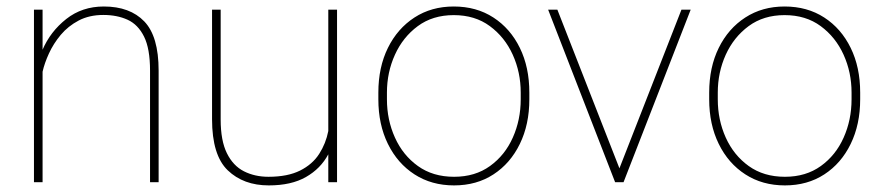

<svg xmlns="http://www.w3.org/2000/svg" viewBox="-20 -558 2698 588"><path d="M296.4 -512.2Q253.4 -512.2 220.9 -495.1Q188.5 -478 166 -451.2Q143.6 -424.3 129.9 -394.3Q116.2 -364.3 110.4 -338.4V0H84V-528.3H110.4V-405.8Q134.3 -461.4 182.9 -499.8Q231.4 -538.1 297.9 -538.1Q377.9 -538.1 421.9 -492.4Q465.8 -446.8 465.8 -341.8V0H439.5V-341.8Q439.5 -409.2 421.1 -446Q402.8 -482.9 370.6 -497.6Q338.4 -512.2 296.4 -512.2Z M985.4 0V-85.4Q961.9 -41.5 917 -15.9Q872.1 9.8 803.2 9.8Q725.6 9.8 677.5 -36.4Q629.4 -82.5 629.4 -192.9V-528.3H655.8V-191.9Q655.8 -127.4 674.8 -88.9Q693.8 -50.3 727.1 -33.4Q760.3 -16.6 802.2 -16.6Q860.8 -16.6 898.9 -35.6Q937 -54.7 957.5 -86.7Q978 -118.7 985.4 -156.7V-528.3H1012.2V0Z M1138.7 -253.9V-274.4Q1138.7 -352.1 1168 -411.4Q1197.3 -470.7 1249.3 -504.4Q1301.3 -538.1 1369.6 -538.1Q1439 -538.1 1491 -504.4Q1543 -470.7 1572 -411.4Q1601.1 -352.1 1601.1 -274.4V-253.9Q1601.1 -176.8 1572 -117.2Q1543 -57.6 1491.2 -23.9Q1439.5 9.8 1370.6 9.8Q1301.8 9.8 1249.5 -23.9Q1197.3 -57.6 1168 -117.2Q1138.7 -176.8 1138.7 -253.9ZM1165 -274.4V-253.9Q1165 -190.9 1189.5 -136.7Q1213.9 -82.5 1259.8 -49.6Q1305.7 -16.6 1370.6 -16.6Q1435.1 -16.6 1480.7 -49.6Q1526.4 -82.5 1550.5 -136.7Q1574.7 -190.9 1574.7 -253.9V-274.4Q1574.7 -336.4 1550.3 -390.4Q1525.9 -444.3 1480.2 -478Q1434.6 -511.7 1369.6 -511.7Q1305.2 -511.7 1259.5 -478Q1213.9 -444.3 1189.5 -390.4Q1165 -336.4 1165 -274.4Z M1687 -528.3 1877 -42.5 2066.9 -528.3H2095.2L1889.6 0H1863.8L1658.7 -528.3Z M2151.9 -253.9V-274.4Q2151.9 -352.1 2181.2 -411.4Q2210.4 -470.7 2262.5 -504.4Q2314.5 -538.1 2382.8 -538.1Q2452.1 -538.1 2504.2 -504.4Q2556.2 -470.7 2585.2 -411.4Q2614.3 -352.1 2614.3 -274.4V-253.9Q2614.3 -176.8 2585.2 -117.2Q2556.2 -57.6 2504.4 -23.9Q2452.6 9.8 2383.8 9.8Q2314.9 9.8 2262.7 -23.9Q2210.4 -57.6 2181.2 -117.2Q2151.9 -176.8 2151.9 -253.9ZM2178.2 -274.4V-253.9Q2178.2 -190.9 2202.6 -136.7Q2227.1 -82.5 2272.9 -49.6Q2318.8 -16.6 2383.8 -16.6Q2448.2 -16.6 2493.9 -49.6Q2539.6 -82.5 2563.7 -136.7Q2587.9 -190.9 2587.9 -253.9V-274.4Q2587.9 -336.4 2563.5 -390.4Q2539.1 -444.3 2493.4 -478Q2447.8 -511.7 2382.8 -511.7Q2318.4 -511.7 2272.7 -478Q2227.1 -444.3 2202.6 -390.4Q2178.2 -336.4 2178.2 -274.4Z"/></svg>

Font: Vazirmatn RD Thin
Style: Regular
Weight: 100
Designer: Saber Rastikerdar
Foundry: Saber Rastikerdar
Version: Version 32.102